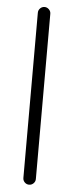

<svg xmlns="http://www.w3.org/2000/svg" viewBox="-55 -798 318 828"><g transform="rotate(5 104.0 -384.5)"><path d="M130.9 -742.2V-26.9Q130.9 -15.9 122.8 -7.9Q114.7 0 103.8 0Q92.8 0 84.8 -7.9Q76.9 -15.9 76.9 -26.9V-742.2Q76.9 -753.2 84.8 -761.2Q92.8 -769.3 103.8 -769.3Q114.7 -769.3 122.8 -761.2Q130.9 -753.2 130.9 -742.2Z"/></g></svg>

Font: Tecnico
Style: Fino
Weight: 400
Version: Version 1.3